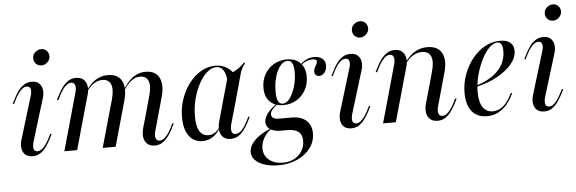

<svg xmlns="http://www.w3.org/2000/svg" viewBox="-51 -777 3401 1134"><g transform="rotate(-5 1650.0 -210.0)"><path d="M130.6 -76.6Q121.8 -48.4 125.8 -31Q129.8 -13.7 148.4 -13.7Q165.3 -13.7 182.3 -30.6Q199.2 -47.6 216.1 -79L231.5 -108.9H240.3L222.6 -74.2Q213.7 -57.3 199.6 -36.7Q185.5 -16.1 165.3 -1.6Q145.2 12.9 116.9 12.9Q90.3 12.9 74.2 -0.8Q58.1 -14.5 54.4 -39.1Q50.8 -63.7 60.5 -94.4L134.7 -337.9Q144.4 -366.1 139.9 -383.1Q135.5 -400 117.7 -400Q100 -400 83.1 -383.1Q66.1 -366.1 49.2 -334.7L34.7 -304.8H25.8L43.5 -339.5Q52.4 -357.3 66.1 -377Q79.8 -396.8 100.4 -411.3Q121 -425.8 149.2 -425.8Q175.8 -425.8 191.5 -412.1Q207.3 -398.4 211.3 -374.2Q215.3 -350 204.8 -318.5ZM215.3 -516.9Q196 -516.9 183.1 -530.2Q170.2 -543.5 170.2 -562.9Q170.2 -583.9 185.9 -598.4Q201.6 -612.9 222.6 -612.9Q241.1 -612.9 254 -599.6Q266.9 -586.3 266.9 -566.9Q266.9 -547.6 251.6 -532.3Q236.3 -516.9 215.3 -516.9Z M591.1 -206.5 612.1 -279.8Q628.2 -338.7 615.7 -369.4Q603.2 -400 565.3 -400Q529 -400 498.8 -371.8Q468.5 -343.5 437.9 -281.5V-287.9Q471 -358.9 510.5 -392.3Q550 -425.8 600 -425.8Q658.9 -425.8 681.9 -384.3Q704.8 -342.7 685.5 -270.2L667.7 -206.5ZM812.9 -206.5 833.9 -283.1Q850 -339.5 837.9 -369.8Q825.8 -400 788.7 -400Q754.8 -400 725.4 -371.8Q696 -343.5 666.1 -281.5L665.3 -287.9Q699.2 -359.7 737.5 -392.7Q775.8 -425.8 824.2 -425.8Q881.5 -425.8 903.6 -384.7Q925.8 -343.5 907.3 -273.4L888.7 -206.5ZM363.7 -206.5 400 -336.3Q408.9 -365.3 403.6 -382.7Q398.4 -400 380.6 -400Q362.9 -400 346 -383.1Q329 -366.1 312.1 -334.7L297.6 -304.8H287.9L305.6 -339.5Q314.5 -357.3 328.6 -377Q342.7 -396.8 363.3 -411.3Q383.9 -425.8 411.3 -425.8Q438.7 -425.8 454.8 -412.1Q471 -398.4 475.8 -373.8Q480.6 -349.2 471 -317.7L439.5 -206.5ZM305.6 0 363.7 -206.5H439.5L381.5 0ZM533.1 0 591.1 -206.5H667.7L609.7 0ZM852.4 -76.6Q843.5 -48.4 848.8 -31Q854 -13.7 871.8 -13.7Q889.5 -13.7 906.5 -30.2Q923.4 -46.8 940.3 -78.2L954.8 -108.1H963.7L946.8 -73.4Q937.9 -56.5 923.8 -36.3Q909.7 -16.1 889.5 -1.6Q869.4 12.9 841.1 12.9Q814.5 12.9 798 -1.2Q781.5 -15.3 777 -39.9Q772.6 -64.5 781.5 -96L812.9 -206.5H888.7Z M1124.2 11.3Q1073.4 11.3 1044.4 -28.6Q1015.3 -68.5 1015.3 -139.5Q1015.3 -196.8 1033.5 -248.4Q1051.6 -300 1082.3 -339.9Q1112.9 -379.8 1153.2 -402.8Q1193.5 -425.8 1237.1 -425.8Q1274.2 -425.8 1303.2 -408.5Q1332.3 -391.1 1353.2 -357.3L1301.6 -326.6Q1299.2 -371 1284.3 -394Q1269.4 -416.9 1242.7 -416.9Q1214.5 -416.9 1187.5 -393.1Q1160.5 -369.4 1139.1 -329.8Q1117.7 -290.3 1104.8 -240.7Q1091.9 -191.1 1091.9 -137.9Q1091.9 -76.6 1110.5 -48.4Q1129 -20.2 1163.7 -20.2Q1183.1 -20.2 1200 -31Q1216.9 -41.9 1230.6 -63.7V-57.3Q1212.9 -24.2 1185.5 -6.5Q1158.1 11.3 1124.2 11.3ZM1262.9 -206.5 1308.1 -366.1Q1335.5 -375 1363.3 -392.3Q1391.1 -409.7 1408.1 -430.6L1413.7 -423.4Q1405.6 -414.5 1400.4 -405.6Q1395.2 -396.8 1390.7 -386.7Q1386.3 -376.6 1382.3 -362.1L1339.5 -206.5ZM1302.4 -76.6Q1294.4 -48.4 1299.2 -31Q1304 -13.7 1322.6 -13.7Q1340.3 -13.7 1357.3 -30.2Q1374.2 -46.8 1390.3 -78.2L1405.6 -108.1H1414.5L1396.8 -73.4Q1387.9 -56.5 1373.8 -36.3Q1359.7 -16.1 1339.9 -1.6Q1320.2 12.9 1291.1 12.9Q1264.5 12.9 1248 -1.2Q1231.5 -15.3 1227.4 -39.9Q1223.4 -64.5 1232.3 -96L1262.9 -206.5H1339.5Z M1558.9 192.7Q1512.1 192.7 1476.6 181Q1441.1 169.4 1421.4 148.8Q1401.6 128.2 1401.6 101.6Q1401.6 66.1 1434.3 32.3Q1466.9 -1.6 1529.8 -27.4L1534.7 -24.2Q1507.3 -7.3 1489.9 23Q1472.6 53.2 1472.6 84.7Q1472.6 127.4 1504 153.6Q1535.5 179.8 1587.1 179.8Q1624.2 179.8 1653.2 164.5Q1682.3 149.2 1699.2 122.2Q1716.1 95.2 1716.1 60.5Q1716.1 25 1694.4 7.7Q1672.6 -9.7 1629 -9.7H1588.7Q1549.2 -9.7 1526.2 -25.4Q1503.2 -41.1 1503.2 -68.5Q1503.2 -92.7 1522.6 -118.5Q1541.9 -144.4 1579.8 -171L1583.9 -168.5Q1559.7 -149.2 1550 -135.9Q1540.3 -122.6 1540.3 -110.5Q1540.3 -96 1552 -88.7Q1563.7 -81.5 1586.3 -81.5H1660.5Q1716.1 -81.5 1746.8 -54Q1777.4 -26.6 1777.4 21.8Q1777.4 71 1748.8 109.3Q1720.2 147.6 1670.6 170.2Q1621 192.7 1558.9 192.7ZM1618.5 -158.9Q1567.7 -158.9 1538.7 -188.3Q1509.7 -217.7 1509.7 -270.2Q1509.7 -314.5 1529.4 -350Q1549.2 -385.5 1583.9 -405.6Q1618.5 -425.8 1661.3 -425.8Q1712.9 -425.8 1741.5 -396Q1770.2 -366.1 1770.2 -313.7Q1770.2 -269.4 1750 -234.3Q1729.8 -199.2 1696 -179Q1662.1 -158.9 1618.5 -158.9ZM1615.3 -167.7Q1632.3 -167.7 1647.6 -182.7Q1662.9 -197.6 1675 -223Q1687.1 -248.4 1694.4 -280.2Q1701.6 -312.1 1701.6 -346.8Q1701.6 -383.1 1692.3 -400Q1683.1 -416.9 1664.5 -416.9Q1646.8 -416.9 1631.5 -403.2Q1616.1 -389.5 1604.4 -365.7Q1592.7 -341.9 1585.9 -310.1Q1579 -278.2 1579 -242.7Q1579 -204 1587.9 -185.9Q1596.8 -167.7 1615.3 -167.7ZM1843.5 -312.1Q1831.5 -312.1 1824.2 -319.8Q1816.9 -327.4 1816.9 -340.3Q1816.9 -352.4 1822.2 -362.5Q1827.4 -372.6 1832.7 -381.9Q1837.9 -391.1 1837.9 -398.4Q1837.9 -405.6 1831.5 -409.3Q1825 -412.9 1812.1 -412.9Q1794.4 -412.9 1777 -406Q1759.7 -399.2 1743.5 -385.5L1741.1 -389.5Q1759.7 -408.1 1780.2 -416.9Q1800.8 -425.8 1823.4 -425.8Q1854 -425.8 1871.8 -411.3Q1889.5 -396.8 1889.5 -370.2Q1889.5 -345.2 1876.2 -328.6Q1862.9 -312.1 1843.5 -312.1Z M2020.2 -76.6Q2011.3 -48.4 2015.3 -31Q2019.4 -13.7 2037.9 -13.7Q2054.8 -13.7 2071.8 -30.6Q2088.7 -47.6 2105.6 -79L2121 -108.9H2129.8L2112.1 -74.2Q2103.2 -57.3 2089.1 -36.7Q2075 -16.1 2054.8 -1.6Q2034.7 12.9 2006.5 12.9Q1979.8 12.9 1963.7 -0.8Q1947.6 -14.5 1944 -39.1Q1940.3 -63.7 1950 -94.4L2024.2 -337.9Q2033.9 -366.1 2029.4 -383.1Q2025 -400 2007.3 -400Q1989.5 -400 1972.6 -383.1Q1955.6 -366.1 1938.7 -334.7L1924.2 -304.8H1915.3L1933.1 -339.5Q1941.9 -357.3 1955.6 -377Q1969.4 -396.8 1989.9 -411.3Q2010.5 -425.8 2038.7 -425.8Q2065.3 -425.8 2081 -412.1Q2096.8 -398.4 2100.8 -374.2Q2104.8 -350 2094.4 -318.5ZM2104.8 -516.9Q2085.5 -516.9 2072.6 -530.2Q2059.7 -543.5 2059.7 -562.9Q2059.7 -583.9 2075.4 -598.4Q2091.1 -612.9 2112.1 -612.9Q2130.6 -612.9 2143.5 -599.6Q2156.5 -586.3 2156.5 -566.9Q2156.5 -547.6 2141.1 -532.3Q2125.8 -516.9 2104.8 -516.9Z M2489.5 -206.5 2508.9 -276.6Q2526.6 -337.9 2513.3 -369Q2500 -400 2459.7 -400Q2421.8 -400 2389.5 -372.2Q2357.3 -344.4 2327.4 -281.5V-287.9Q2359.7 -358.9 2400.8 -392.3Q2441.9 -425.8 2494.4 -425.8Q2555.6 -425.8 2579.4 -383.5Q2603.2 -341.1 2582.3 -266.9L2565.3 -206.5ZM2253.2 -206.5 2289.5 -336.3Q2298.4 -365.3 2293.1 -382.7Q2287.9 -400 2270.2 -400Q2252.4 -400 2235.5 -383.1Q2218.5 -366.1 2201.6 -334.7L2187.1 -304.8H2177.4L2195.2 -339.5Q2204 -357.3 2218.1 -377Q2232.3 -396.8 2252.8 -411.3Q2273.4 -425.8 2300.8 -425.8Q2328.2 -425.8 2344.4 -412.1Q2360.5 -398.4 2365.3 -373.8Q2370.2 -349.2 2360.5 -317.7L2329 -206.5ZM2195.2 0 2253.2 -206.5H2329L2271 0ZM2529 -76.6Q2520.2 -48.4 2525.4 -31Q2530.6 -13.7 2548.4 -13.7Q2566.1 -13.7 2583.1 -30.2Q2600 -46.8 2616.9 -78.2L2631.5 -108.1H2641.1L2623.4 -73.4Q2614.5 -56.5 2600.4 -36.3Q2586.3 -16.1 2566.1 -1.6Q2546 12.9 2517.7 12.9Q2491.1 12.9 2474.6 -1.2Q2458.1 -15.3 2453.6 -39.9Q2449.2 -64.5 2458.1 -96L2489.5 -206.5H2565.3Z M2811.3 11.3Q2753.2 11.3 2721.8 -27.4Q2690.3 -66.1 2690.3 -137.1Q2690.3 -194.4 2709.7 -246.4Q2729 -298.4 2761.7 -339.1Q2794.4 -379.8 2836.7 -402.8Q2879 -425.8 2925.8 -425.8Q2965.3 -425.8 2985.9 -408.5Q3006.5 -391.1 3006.5 -358.9Q3006.5 -319.4 2975.4 -281.9Q2944.4 -244.4 2890.3 -214.1Q2836.3 -183.9 2763.7 -166.9V-174.2Q2821 -191.9 2860.5 -219.8Q2900 -247.6 2920.2 -283.9Q2940.3 -320.2 2940.3 -363.7Q2940.3 -390.3 2932.7 -403.6Q2925 -416.9 2908.9 -416.9Q2885.5 -416.9 2860.1 -391.5Q2834.7 -366.1 2814.1 -324.2Q2793.5 -282.3 2780.6 -233.1Q2767.7 -183.9 2767.7 -136.3Q2767.7 -76.6 2788.3 -45.6Q2808.9 -14.5 2847.6 -14.5Q2881.5 -14.5 2910.1 -38.3Q2938.7 -62.1 2962.1 -112.1H2971Q2943.5 -51.6 2902.8 -20.2Q2862.1 11.3 2811.3 11.3Z M3163.7 -76.6Q3154.8 -48.4 3158.9 -31Q3162.9 -13.7 3181.5 -13.7Q3198.4 -13.7 3215.3 -30.6Q3232.3 -47.6 3249.2 -79L3264.5 -108.9H3273.4L3255.6 -74.2Q3246.8 -57.3 3232.7 -36.7Q3218.5 -16.1 3198.4 -1.6Q3178.2 12.9 3150 12.9Q3123.4 12.9 3107.3 -0.8Q3091.1 -14.5 3087.5 -39.1Q3083.9 -63.7 3093.5 -94.4L3167.7 -337.9Q3177.4 -366.1 3173 -383.1Q3168.5 -400 3150.8 -400Q3133.1 -400 3116.1 -383.1Q3099.2 -366.1 3082.3 -334.7L3067.7 -304.8H3058.9L3076.6 -339.5Q3085.5 -357.3 3099.2 -377Q3112.9 -396.8 3133.5 -411.3Q3154 -425.8 3182.3 -425.8Q3208.9 -425.8 3224.6 -412.1Q3240.3 -398.4 3244.4 -374.2Q3248.4 -350 3237.9 -318.5ZM3248.4 -516.9Q3229 -516.9 3216.1 -530.2Q3203.2 -543.5 3203.2 -562.9Q3203.2 -583.9 3219 -598.4Q3234.7 -612.9 3255.6 -612.9Q3274.2 -612.9 3287.1 -599.6Q3300 -586.3 3300 -566.9Q3300 -547.6 3284.7 -532.3Q3269.4 -516.9 3248.4 -516.9Z"/></g></svg>

Font: Playfair 144pt SemiCondensed
Style: Italic
Weight: 400
Width: 4
Italic angle: -15.6°
Designer: Claus Eggers Sørensen
Foundry: Claus Eggers Sørensen
Version: Version 2.203